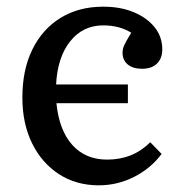

<svg xmlns="http://www.w3.org/2000/svg" viewBox="-20 -541 540 575"><path d="M276 14Q208 14 156.5 -19.5Q105 -53 76 -112Q47 -171 47 -249Q47 -332 77 -393Q107 -454 161.5 -487.5Q216 -521 289 -521Q341 -521 380.5 -504.5Q420 -488 443 -459.5Q466 -431 466 -393Q466 -366 450 -350.5Q434 -335 406 -335Q378 -335 362.5 -348Q347 -361 347 -383Q347 -394 351.5 -404.5Q356 -415 373 -443Q338 -465 289 -465Q228 -465 190 -417Q152 -369 148 -288H363V-232H149Q157 -151 196.5 -107Q236 -63 301 -63Q378 -63 430 -115L464 -80Q432 -37 382 -11.5Q332 14 276 14Z"/></svg>

Font: Text Regular
Style: Regular
Weight: 400
Designer: Latin by Veronika Burian and Jose Scaglione. Greek by Irene Vlachou. Cyrillic by Vera Evstafieva.
Foundry: TypeTogether
Version: Version 3.002